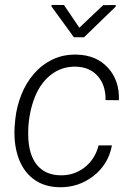

<svg xmlns="http://www.w3.org/2000/svg" viewBox="-20 -764 544 794"><path d="M34.7 0ZM227.1 -39.1Q284.7 -37.1 328.9 -71Q373 -105 387.7 -162.6H442.9Q428.2 -84 366 -35.9Q303.7 12.2 224.1 10.3Q160.2 8.8 116.7 -24.9Q73.2 -58.6 54 -118.2Q34.7 -177.7 41.5 -252.4L43.5 -273.4Q49.3 -324.7 68.6 -373Q87.9 -421.4 120.1 -458.7Q152.3 -496.1 197 -517.8Q241.7 -539.6 297.9 -538.1Q378.9 -536.1 426.8 -483.4Q474.6 -430.7 471.7 -349.6L416.5 -350.1Q417.5 -411.1 384.8 -448.7Q352.1 -486.3 295.4 -488.3Q234.9 -490.2 188.5 -453.1Q142.1 -416 118.7 -348.1Q95.2 -280.3 96.7 -204.1Q98.1 -125.5 131.8 -83.3Q165.5 -41 227.1 -39.1ZM308.1 -649.4 406.7 -742.7 459 -743.2 458.5 -736.8 327.6 -609.9H285.6L192.9 -737.3L193.4 -743.7L244.6 -743.2Z"/></svg>

Font: Roboto Light
Style: Italic
Weight: 300
Italic angle: -12°
Designer: Google
Version: Version 2.134; 2016; ttfautohint (v1.6)